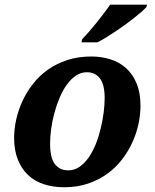

<svg xmlns="http://www.w3.org/2000/svg" viewBox="-20 -786 658 816"><path d="M40 -200.2Q40 -237.8 48.8 -277.8Q57.6 -317.9 75.4 -356.4Q93.3 -395 120.1 -429.4Q147 -463.9 183.3 -489.7Q219.7 -515.6 265.9 -530.8Q312 -545.9 368.2 -545.9Q411.1 -545.9 449.2 -533.9Q487.3 -522 515.6 -496.6Q543.9 -471.2 560.5 -431.4Q577.1 -391.6 577.1 -335.9Q577.1 -299.8 568.8 -260.3Q560.5 -220.7 543.2 -182.4Q525.9 -144 499.3 -109.1Q472.7 -74.2 436.5 -47.9Q400.4 -21.5 354.5 -5.9Q308.6 9.8 252 9.8Q205.1 9.8 166 -3.2Q127 -16.1 99.1 -42.2Q71.3 -68.4 55.7 -107.9Q40 -147.5 40 -200.2ZM270 -62Q296.9 -62 318.6 -77.4Q340.3 -92.8 357.7 -117.9Q375 -143.1 387.7 -175.3Q400.4 -207.5 408.4 -241.7Q416.5 -275.9 420.7 -308.8Q424.8 -341.8 424.8 -368.2Q424.8 -427.2 404.5 -453.1Q384.3 -479 349.1 -479Q323.7 -479 302.2 -464.4Q280.8 -449.7 263.4 -425.3Q246.1 -400.9 232.9 -369.4Q219.7 -337.9 210.7 -304.2Q201.7 -270.5 197.3 -237.1Q192.9 -203.6 192.9 -175.8Q192.9 -114.7 213.4 -88.4Q233.9 -62 270 -62ZM329.1 -619.1Q342.8 -633.3 358.9 -651.9Q375 -670.4 390.9 -690.2Q406.7 -710 421.6 -729.5Q436.5 -749 448.2 -766.1H605L602.1 -755.9Q594.2 -747.1 580.6 -735.1Q566.9 -723.1 549.6 -709.5Q532.2 -695.8 512.5 -681.4Q492.7 -667 472.2 -653.3Q451.7 -639.6 431.6 -627.2Q411.6 -614.7 394 -606H326.2Z"/></svg>

Font: Droid Serif
Style: Bold Italic
Weight: 700
Italic angle: -12°
Designer: Monotype Design team
Foundry: Monotype Imaging Inc.
Version: Version 1.03